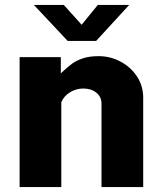

<svg xmlns="http://www.w3.org/2000/svg" viewBox="-20 -763 661 783"><path d="M60 -530H228V-464Q256 -490 273.5 -503Q291 -516 317.5 -525Q344 -534 382 -534Q430 -534 472 -511.5Q514 -489 539 -450.5Q564 -412 564 -365V0H394V-340Q394 -368 373 -385Q352 -402 320 -402Q291 -402 266 -387Q241 -372 230 -346V0H60ZM507 -743 372 -596H256L118 -743H240L313 -662L379 -743Z"/></svg>

Font: Morrison
Style: Bold
Weight: 700
Designer: Pablo Impallari, Rodrigo Fuenzalida (Modified by Dan O. Williams)
Version: Version 0.03;June 6, 2019;FontCreator 11.5.0.2425 64-bit; tt